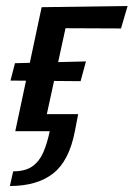

<svg xmlns="http://www.w3.org/2000/svg" viewBox="-20 -438 446 641"><path d="M31 0 119 -414H214L124 0ZM13 183 24 134Q65 134 88.5 117Q112 100 125 69.5Q138 39 146 0H79L91 -57H241L230 0Q211 99 157.5 141Q104 183 13 183ZM249 -167 15 -169 30 -227 267 -233ZM384 -343 153 -344 120 -414 406 -418Z"/></svg>

Font: Ysabeau SemiBold
Style: Italic
Weight: 600
Italic angle: -12°
Designer: Christian Thalmann (Catharsis Fonts)
Version: Version 2.002